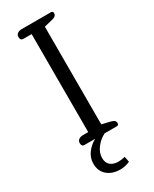

<svg xmlns="http://www.w3.org/2000/svg" viewBox="-229 -750 812 1013"><g transform="rotate(-30 177.0 -244.0)"><path d="M73 109Q73 75 93.5 46.5Q114 18 147 0H82Q65 0 65 -21Q65 -34 75 -41.5Q85 -49 102 -49H133V-646H82Q65 -646 65 -667Q65 -680 74.5 -687.5Q84 -695 101 -695H279Q291 -695 291 -682Q291 -663 263 -657L213 -645V-50L263 -38Q278 -34 284.5 -28.5Q291 -23 291 -13Q291 0 279 0H205Q174 15 151 44.5Q128 74 128 107Q128 136 146 151Q164 166 194 166Q215 166 234 160L241 194Q212 207 183 207Q134 207 103.5 181Q73 155 73 109Z"/></g></svg>

Font: Maitree
Style: Regular
Weight: 400
Designer: CadsonDemak Team
Foundry: CadsonDemak
Version: Version 1.000